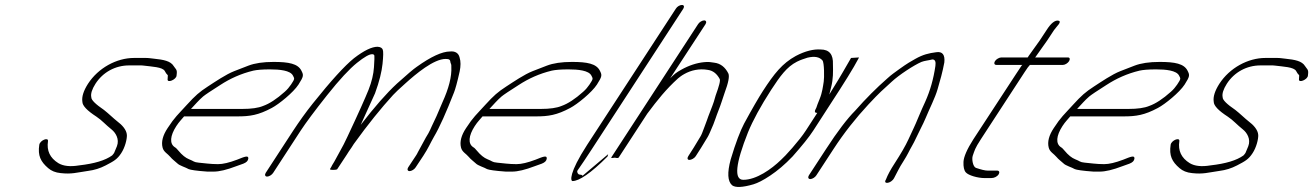

<svg xmlns="http://www.w3.org/2000/svg" viewBox="-20 -714 5280 772"><path d="M333.7 -377C315.9 -349 308.1 -325 311.2 -305C311.3 -289 330.5 -269 367.7 -245C390.3 -230 403.9 -213 429.1 -193C444.1 -181 461.3 -155 450.1 -126C443.7 -111 440.2 -102 438.8 -99C437.3 -96 433.3 -92 430.8 -89C403 -69 359.6 -56 298.1 -49C262.2 -43 234.7 -46 214.6 -58C180.9 -79 167.2 -108 172.9 -146C175.8 -164 140.9 -150 138 -132C131.3 -88 143.5 -64 173.7 -38C186.3 -27 202.8 -20 223.9 -18C268.4 -13 286.8 -20 335.3 -27C358.8 -30 382.2 -37 405.1 -49C437.5 -66 451 -73 467.3 -98C482.6 -121 490.8 -154 490.2 -171C489.1 -193 468.9 -213 452.8 -225C436.2 -238 416.1 -258 398 -272C364.3 -295 346.7 -312 347.1 -323C344 -337 349.8 -355 363.7 -377C393.8 -424 444.1 -451 499.1 -451H542.1C548.1 -451 554.1 -451 559.6 -450C588.7 -446 634.2 -445 642.8 -428C646.3 -421 649.9 -416 653.4 -413C654.9 -412 655.4 -409 654.5 -405L654 -396C651.2 -378 689 -394 689.9 -410L690.9 -420C692.2 -435 684.7 -438 678.6 -448C666 -469 637.4 -474 599.4 -478L582.4 -480C576.9 -481 568.9 -481 561.9 -481H518.9C448.9 -481 375.2 -441 333.7 -377Z M747.9 -276C764.8 -294 779.2 -311 796.6 -326C805 -333 827.4 -348 865.2 -372C905 -398 948.9 -418 998.8 -430C1012.3 -433 1034.2 -435 1065.2 -435C1104.2 -435 1147.3 -431 1157.9 -410C1164.5 -397 1166 -398 1150.2 -374C1143.3 -364 1135.3 -354 1124.9 -345C1092.6 -316 1063.3 -297 1037.8 -288C1018.9 -280 990.9 -276 953.9 -276ZM720.2 -246H934.2C985.2 -246 1018.6 -251 1072.9 -280C1101.3 -295 1159.4 -342 1180.2 -374C1201.9 -408 1200.9 -412 1191.8 -430C1177.6 -458 1141 -465 1080 -465C1038 -465 1004.6 -460 978.6 -450C960.2 -443 940.2 -435 921.8 -428C888.4 -415 844.6 -385 815.3 -366C781.4 -344 765.5 -330 730.8 -292C695.6 -253 683.2 -244 654 -199C634.7 -170 627.9 -144 633.6 -121C637.7 -103 654.3 -96 664.9 -83C673 -73 683.5 -66 693.1 -57C701.6 -48 727.2 -41 738.7 -34C745.3 -31 770.3 -27 813.8 -24H838.8C861.8 -24 891.3 -31 930.7 -46L958.6 -56C971 -61 977 -67 978.4 -76C979.8 -91 963.4 -84 933.5 -72C901.6 -60 876.6 -54 856.6 -54C826.6 -54 800.6 -58 778.6 -60C757.5 -62 760.5 -66 739.4 -74C726.9 -79 712.3 -90 696.7 -109C692.1 -114 688.6 -119 683.1 -122C661 -136 663.7 -168 688.9 -207C701.3 -226 709.8 -233 720.2 -246Z M1626.8 -26C1634.8 -26 1646.3 -33 1651.2 -41L1682.3 -88C1702.6 -119 1710 -138 1724.3 -163C1748 -203 1774 -262 1805.4 -342C1810.3 -354 1818.6 -383 1828.3 -427C1832.6 -448 1833 -467 1827.9 -483C1823.7 -501 1809.7 -509 1789.7 -507C1757.7 -507 1712.4 -486 1655.2 -445C1643.2 -437 1617.4 -415 1576.2 -378C1534 -339 1485.9 -284 1430.4 -212C1437.3 -228 1481.1 -323 1488 -339C1505.6 -387 1514.8 -426 1518.1 -457C1521.3 -488 1521.7 -507 1519.1 -514C1516.6 -521 1510.6 -525 1498.1 -526C1475.1 -526 1443.7 -511 1403.4 -480C1365.1 -449 1310.6 -389 1237.8 -298C1209 -262 1182.8 -225 1159.1 -189L1048.4 -19C1043.4 -11 1046 -4 1054 -4C1062 -4 1073.4 -11 1078.4 -19L1189.1 -189C1209.4 -220 1245 -268 1295 -331C1345 -394 1385.2 -437 1415 -461C1444.9 -485 1465.8 -497 1477.3 -496C1482.3 -496 1484.8 -493 1485.3 -490C1485.9 -487 1485.5 -472 1483.7 -444C1481.9 -416 1474.6 -385 1461.9 -353C1449.1 -321 1421.1 -258 1376.8 -164C1366.9 -142 1356.6 -123 1348.7 -109C1335.8 -87 1327.5 -68 1315.6 -50C1313.2 -45 1310.7 -40 1307.2 -35C1305.8 -32 1309.3 -31 1319.3 -31C1329.3 -31 1335.8 -32 1337.2 -35L1337.7 -36H1336.7C1338.2 -37 1338.2 -37 1338.7 -38L1374.3 -92C1378.8 -99 1384.7 -109 1393.6 -121L1402.5 -135C1459.4 -214 1512.9 -280 1560.5 -332C1568.9 -341 1584.3 -356 1609.2 -378C1652.4 -417 1723.9 -477 1771.9 -477C1786.9 -477 1790.4 -474 1791.5 -462C1793.6 -458 1795.1 -453 1794.7 -446C1797 -406 1784.3 -358 1758.7 -302C1746.4 -275 1740.6 -257 1725.3 -226C1710.5 -196 1709.6 -188 1692.3 -161L1660.2 -102C1657.8 -97 1655.3 -92 1652.3 -88L1621.2 -41C1616.3 -33 1618.8 -26 1626.8 -26Z M1947.9 -276C1964.8 -294 1979.2 -311 1996.6 -326C2005 -333 2027.4 -348 2065.2 -372C2105 -398 2148.9 -418 2198.8 -430C2212.3 -433 2234.2 -435 2265.2 -435C2304.2 -435 2347.3 -431 2357.9 -410C2364.5 -397 2366 -398 2350.2 -374C2343.3 -364 2335.3 -354 2324.9 -345C2292.6 -316 2263.3 -297 2237.8 -288C2218.9 -280 2190.9 -276 2153.9 -276ZM1920.2 -246H2134.2C2185.2 -246 2218.6 -251 2272.9 -280C2301.3 -295 2359.4 -342 2380.2 -374C2401.9 -408 2400.9 -412 2391.8 -430C2377.6 -458 2341 -465 2280 -465C2238 -465 2204.6 -460 2178.6 -450C2160.2 -443 2140.2 -435 2121.8 -428C2088.4 -415 2044.6 -385 2015.3 -366C1981.4 -344 1965.5 -330 1930.8 -292C1895.6 -253 1883.2 -244 1854 -199C1834.7 -170 1827.9 -144 1833.6 -121C1837.7 -103 1854.3 -96 1864.9 -83C1873 -73 1883.5 -66 1893.1 -57C1901.6 -48 1927.2 -41 1938.7 -34C1945.3 -31 1970.3 -27 2013.8 -24H2038.8C2061.8 -24 2091.3 -31 2130.7 -46L2158.6 -56C2171 -61 2177 -67 2178.4 -76C2179.8 -91 2163.4 -84 2133.5 -72C2101.6 -60 2076.6 -54 2056.6 -54C2026.6 -54 2000.6 -58 1978.6 -60C1957.5 -62 1960.5 -66 1939.4 -74C1926.9 -79 1912.3 -90 1896.7 -109C1892.1 -114 1888.6 -119 1883.1 -122C1861 -136 1863.7 -168 1888.9 -207C1901.3 -226 1909.8 -233 1920.2 -246Z M2358.2 -112 2727.4 -679C2732.8 -688 2729.8 -694 2721.8 -694C2713.8 -694 2702.8 -688 2697.4 -679L2341 -132C2265.9 -16 2274.1 14 2282.1 14C2308.1 14 2355.4 -17 2422.9 -85L2425.3 -94L2321 -6C2325.4 -11 2311.9 -12 2310.9 -12C2303.9 -12 2298.8 -22 2301.8 -28C2312.2 -43 2340.4 -84 2358.2 -112Z M2777.4 -86 2799.1 -120 2825.3 -163C2829.7 -170 2837.1 -187 2848.4 -214L2857.2 -238C2860.2 -246 2863.6 -257 2869 -270C2878.3 -293 2886.1 -319 2893 -339C2909.1 -382 2913.9 -408 2908.4 -419C2895.7 -444 2877.1 -459 2851.5 -462C2839.5 -464 2828.5 -466 2810.5 -464C2781 -461 2750.1 -451 2719.8 -434C2697.8 -422 2690.4 -415 2674.5 -399L2816.9 -617C2821.8 -625 2819.3 -632 2811.3 -632C2803.3 -632 2791.8 -625 2786.9 -617L2437.9 -81C2436.4 -78 2441.4 -78 2452.4 -80C2461.4 -78 2466.4 -78 2467.9 -81L2582.6 -257C2623.7 -312 2657.8 -355 2706.5 -399C2711.5 -403 2719.9 -410 2730.9 -416C2758.8 -432 2792.2 -439 2826.3 -433C2846.8 -430 2861.9 -418 2873.5 -397C2877.6 -391 2871.7 -369 2857.5 -330C2855.1 -323 2853.1 -315 2850.2 -305C2845.3 -289 2827.2 -246 2822.3 -230L2813 -205C2805.1 -183 2799.7 -170 2796.3 -165L2769.1 -120L2747.4 -86C2742.4 -78 2744 -71 2752 -71C2760 -71 2772.4 -78 2777.4 -86Z M3401.9 -481C3381.7 -446 3358.5 -405 3330.3 -360C3323.9 -349 3317.5 -340 3314.5 -334C3316 -339 3317.9 -349 3321.8 -363C3330.5 -397 3329.8 -426 3329.1 -455C3330.8 -495 3314.6 -515 3279.6 -515C3251.6 -517 3217.7 -509 3179.8 -489C3125.1 -459 3092.9 -418 3047.4 -348C3030.1 -321 3004.4 -277 2971.9 -217C2956.6 -188 2938 -140 2918 -73C2903.4 -19 2905.6 15 2923.7 31C2936.8 41 2965.3 40 3009.7 27C3026.2 22 3048.6 11 3076.9 -8C3105.3 -27 3135.6 -52 3166.9 -85C3205 -128 3233.3 -163 3250.1 -189L3317.3 -293C3374.2 -380 3412.7 -442 3430.9 -477L3433.9 -483ZM3266.1 -260 3220.1 -189C3194.4 -149 3135.4 -84 3120 -71C3081.7 -34 3021.6 9 2968.6 9C2930.6 9 2937.1 -55 2987.6 -182C3007.3 -230 3038.3 -287 3080.9 -353C3116.9 -408 3143.2 -445 3184.5 -466C3202.9 -475 3209.4 -476 3226.4 -482C3255.8 -489 3274.9 -485 3287 -471C3294.5 -462 3294.5 -401 3292.1 -386C3289.2 -368 3286.4 -342 3275.6 -316C3268.3 -299 3264.8 -288 3262.4 -281L3257.5 -271C3255 -264 3257.1 -260 3266.1 -260Z M3262.4 -9 3331.6 -115C3373.2 -179 3420.7 -239 3471.8 -294C3518.4 -344 3529.9 -353 3566.1 -386C3593.9 -412 3654.6 -452 3685 -465C3697.5 -470 3714 -471 3728.9 -475C3739.9 -475 3743.5 -466 3741.1 -449C3733.5 -397 3720.4 -350 3700.2 -305C3692.3 -287 3682.5 -267 3674.2 -246C3653.5 -196 3656.9 -207 3632.4 -153C3621 -128 3602.3 -96 3577.1 -57C3560.8 -32 3549.4 -11 3542.1 8C3529.2 28 3562.7 25 3575 2C3584.9 -16 3596.2 -41 3611.5 -64C3620.9 -79 3627.3 -90 3631.3 -98C3642.1 -120 3652.5 -135 3663.8 -160C3677.1 -189 3690.4 -212 3701.7 -239C3716.9 -276 3740.1 -321 3749.8 -355C3760.1 -390 3769.8 -424 3777 -463C3780.3 -494 3769.2 -508 3744.2 -504C3714.3 -500 3691.8 -495 3659.9 -477C3639 -465 3625.1 -457 3617.1 -451C3609.7 -446 3603.2 -441 3595.7 -436C3578.3 -423 3565.4 -415 3547 -398C3504.8 -361 3461.6 -318 3418.5 -269C3386.7 -237 3347.6 -186 3301.6 -115L3232.4 -9C3227.5 -1 3230 6 3238 6C3246 6 3257.5 -1 3262.4 -9Z M3995.4 -13C4000.3 -21 3997.8 -28 3989.8 -28H3978.8H3951.8C3940.8 -28 3924.8 -32 3904.2 -39C3892.2 -43 3886.4 -74 3891.3 -88C3899.2 -110 3899.1 -116 3923.8 -154L4099.8 -424C4109.2 -439 4117.1 -449 4121.1 -453H4254.1C4262.1 -453 4273.6 -460 4278.5 -468C4283.4 -476 4281.9 -483 4273.9 -483H4141.9C4143.4 -484 4143.9 -485 4144.4 -486L4190.4 -551L4218.1 -593C4226.5 -606 4253.3 -628 4234.8 -631C4221.8 -633 4205.8 -621 4188.1 -593L4160.4 -551L4115.3 -488C4113.9 -485 4113.4 -484 4111.9 -483H4005.9C3997.9 -483 3985.4 -476 3980.5 -468C3975.6 -460 3978.1 -453 3986.1 -453H4091.1C4089.6 -452 4088.1 -451 4087.6 -450L4064.4 -415L3893.8 -154C3868.1 -114 3854.9 -83 3854 -63C3853.2 -43 3856.3 -29 3863.3 -21C3873.4 -9 3911 2 3939 2H3965C3977 2 3988.5 -3 3995.4 -13Z M4310.9 -276C4327.8 -294 4342.2 -311 4359.6 -326C4368 -333 4390.4 -348 4428.2 -372C4468 -398 4511.9 -418 4561.8 -430C4575.3 -433 4597.2 -435 4628.2 -435C4667.2 -435 4710.3 -431 4720.9 -410C4727.5 -397 4729 -398 4713.2 -374C4706.3 -364 4698.3 -354 4687.9 -345C4655.6 -316 4626.3 -297 4600.8 -288C4581.9 -280 4553.9 -276 4516.9 -276ZM4283.2 -246H4497.2C4548.2 -246 4581.6 -251 4635.9 -280C4664.3 -295 4722.4 -342 4743.2 -374C4764.9 -408 4763.9 -412 4754.8 -430C4740.6 -458 4704 -465 4643 -465C4601 -465 4567.6 -460 4541.6 -450C4523.2 -443 4503.2 -435 4484.8 -428C4451.4 -415 4407.6 -385 4378.3 -366C4344.4 -344 4328.5 -330 4293.8 -292C4258.6 -253 4246.2 -244 4217 -199C4197.7 -170 4190.9 -144 4196.6 -121C4200.7 -103 4217.3 -96 4227.9 -83C4236 -73 4246.5 -66 4256.1 -57C4264.6 -48 4290.2 -41 4301.7 -34C4308.3 -31 4333.3 -27 4376.8 -24H4401.8C4424.8 -24 4454.3 -31 4493.7 -46L4521.6 -56C4534 -61 4540 -67 4541.4 -76C4542.8 -91 4526.4 -84 4496.5 -72C4464.6 -60 4439.6 -54 4419.6 -54C4389.6 -54 4363.6 -58 4341.6 -60C4320.5 -62 4323.5 -66 4302.4 -74C4289.9 -79 4275.3 -90 4259.7 -109C4255.1 -114 4251.6 -119 4246.1 -122C4224 -136 4226.7 -168 4251.9 -207C4264.3 -226 4272.8 -233 4283.2 -246Z M4882.7 -377C4864.9 -349 4857.1 -325 4860.2 -305C4860.3 -289 4879.5 -269 4916.7 -245C4939.3 -230 4952.9 -213 4978.1 -193C4993.1 -181 5010.3 -155 4999.1 -126C4992.7 -111 4989.2 -102 4987.8 -99C4986.3 -96 4982.3 -92 4979.8 -89C4952 -69 4908.6 -56 4847.1 -49C4811.2 -43 4783.7 -46 4763.6 -58C4729.9 -79 4716.2 -108 4721.9 -146C4724.8 -164 4689.9 -150 4687 -132C4680.3 -88 4692.5 -64 4722.7 -38C4735.3 -27 4751.8 -20 4772.9 -18C4817.4 -13 4835.8 -20 4884.3 -27C4907.8 -30 4931.2 -37 4954.1 -49C4986.5 -66 5000 -73 5016.3 -98C5031.6 -121 5039.8 -154 5039.2 -171C5038.1 -193 5017.9 -213 5001.8 -225C4985.2 -238 4965.1 -258 4947 -272C4913.3 -295 4895.7 -312 4896.1 -323C4893 -337 4898.8 -355 4912.7 -377C4942.8 -424 4993.1 -451 5048.1 -451H5091.1C5097.1 -451 5103.1 -451 5108.6 -450C5137.7 -446 5183.2 -445 5191.8 -428C5195.3 -421 5198.9 -416 5202.4 -413C5203.9 -412 5204.4 -409 5203.5 -405L5203 -396C5200.2 -378 5238 -394 5238.9 -410L5239.9 -420C5241.2 -435 5233.7 -438 5227.6 -448C5215 -469 5186.4 -474 5148.4 -478L5131.4 -480C5125.9 -481 5117.9 -481 5110.9 -481H5067.9C4997.9 -481 4924.2 -441 4882.7 -377Z"/></svg>

Font: MewTooHand
Style: UltimateIta
Weight: 400
Designer: Mew Too, Robert Jablonski
Version: Version 0.77